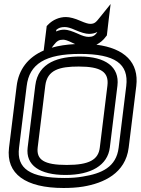

<svg xmlns="http://www.w3.org/2000/svg" viewBox="-20 -903 702 958"><path d="M610 -474 572 -166C560 -69 487 -37 393 -22C365 -17 336 -15 303 -15C129 -15 62 -62 75 -166L113 -473C126 -584 206 -634 379 -634C555 -634 623 -584 610 -474ZM238 -665 248 -678C264 -699 275 -705 295 -705C304 -705 318 -701 342 -689C346 -687 351 -685 355 -683C312 -681 273 -675 238 -665ZM430 -784C421 -784 406 -788 381 -799C354 -811 328 -818 309 -818C276 -818 243 -804 220 -780L213 -773L212 -764L203 -691L198 -651C120 -617 73 -557 63 -473L25 -166C9 -35 108 35 297 35C331 35 365 33 395 28C497 11 606 -38 622 -166L660 -474C674 -591 602 -662 461 -680C479 -689 496 -703 508 -720L513 -726L514 -733L522 -802L532 -883L478 -816C459 -792 452 -784 430 -784ZM424 -734C440 -734 453 -737 465 -743L464 -740C452 -724 441 -719 422 -719C408 -719 391 -724 368 -735C341 -747 318 -755 301 -755C287 -755 273 -752 260 -746L261 -754C273 -764 284 -768 303 -768C316 -768 332 -764 356 -753C384 -741 407 -734 424 -734ZM373 -571C485 -571 524 -543 516 -476L478 -167C471 -106 425 -80 313 -80C200 -80 161 -106 168 -167L206 -476C216 -555 278 -571 373 -571ZM379 -621C277 -621 170 -594 156 -476L118 -167C107 -78 179 -30 307 -30C434 -30 517 -78 528 -167L566 -476C577 -569 506 -621 379 -621Z"/></svg>

Font: Gamestation Display Outline
Style: Italic
Weight: 400
Designer: Jonas Hecksher
Foundry: Jonas Hecksher, Playtypeª, e-types AS
Version: Version 1.003